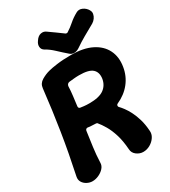

<svg xmlns="http://www.w3.org/2000/svg" viewBox="-234 -995 987 1112"><g transform="rotate(-30 259.5 -439.5)"><path d="M50 10Q31 10 13.5 0.5Q-4 -9 -13 -24.5Q-22 -40 -18 -60Q-3 -131 9.5 -197.5Q22 -264 32.5 -330.5Q43 -397 52 -463.5Q61 -530 69 -601Q72 -631 99 -647Q126 -663 154 -670Q172 -675 212 -680.5Q252 -686 307 -686Q389 -686 443 -659Q497 -632 520.5 -584.5Q544 -537 534 -476Q525 -419 490.5 -375.5Q456 -332 400 -307Q394 -304 393 -298.5Q392 -293 395 -288Q406 -277 419.5 -259Q433 -241 446 -215.5Q459 -190 469 -156.5Q479 -123 482 -80Q485 -56 471.5 -35.5Q458 -15 436 -2.5Q414 10 390 10Q366 10 345.5 -5.5Q325 -21 324 -46Q320 -103 307 -145Q294 -187 276.5 -217Q259 -247 242 -267Q241 -268 238.5 -269Q236 -270 232 -270Q220 -270 203.5 -271.5Q187 -273 177 -274Q165 -272 164 -258Q157 -208 150.5 -160.5Q144 -113 142 -61Q142 -41 127.5 -25Q113 -9 92 0.5Q71 10 50 10ZM260 -390Q325 -390 356.5 -412.5Q388 -435 395 -476Q401 -517 377 -539Q353 -561 288 -561Q269 -561 250.5 -559Q232 -557 221 -556Q214 -555 209 -550Q204 -545 203 -537Q202 -506 198 -474.5Q194 -443 190 -411Q189 -405 191.5 -400.5Q194 -396 200 -395Q207 -394 222.5 -392Q238 -390 260 -390ZM533 -851Q539 -841 536.5 -827.5Q534 -814 525.5 -802Q517 -790 504 -782Q461 -758 429.5 -740Q398 -722 363 -698Q346 -687 329.5 -687Q313 -687 301 -698Q272 -723 244 -749.5Q216 -776 188 -791Q172 -801 171 -818.5Q170 -836 181 -851L183 -854Q198 -877 218 -881Q238 -885 253 -873Q277 -857 297.5 -841.5Q318 -826 342 -809Q345 -808 348 -807.5Q351 -807 355 -809Q382 -826 404.5 -846Q427 -866 458 -883Q477 -894 498.5 -884.5Q520 -875 532 -854Z"/></g></svg>

Font: Winky Sans SemiBold
Style: Italic
Weight: 600
Italic angle: -8.97852°
Designer: Simon Atzbach
Foundry: typofactur
Version: Version 1.205